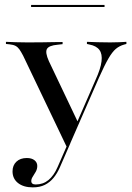

<svg xmlns="http://www.w3.org/2000/svg" viewBox="-20 -589 552 801"><path d="M258.9 25 76.6 -356.5Q67.7 -373.4 60.9 -383.1Q54 -392.7 44.8 -397.6Q35.5 -402.4 20.2 -404L4.8 -405.6V-414.5Q23.4 -413.7 45.6 -412.9Q67.7 -412.1 92.7 -412.1H96.8H102.4Q131.5 -412.1 156.9 -412.5Q182.3 -412.9 203.6 -413.3Q225 -413.7 241.1 -413.7V-404.8L220.2 -402.4Q183.9 -399.2 175.8 -384.7Q167.7 -370.2 183.9 -333.9L305.6 -78.2L296 -66.1L378.2 -254.8Q400 -302.4 403.6 -333.1Q407.3 -363.7 394.8 -380.6Q382.3 -397.6 353.2 -403.2L342.7 -405.6V-414.5Q362.1 -413.7 386.7 -412.9Q411.3 -412.1 439.5 -412.1Q462.1 -412.1 478.2 -412.9Q494.4 -413.7 507.3 -414.5V-405.6L498.4 -403.2Q478.2 -397.6 463.3 -385.1Q448.4 -372.6 432.3 -344.8Q416.1 -316.9 392.7 -264.5L266.1 25ZM116.9 192.7Q78.2 192.7 55.2 174.6Q32.3 156.5 32.3 125.8Q32.3 100.8 48.4 85.5Q64.5 70.2 91.9 70.2Q112.1 70.2 123.8 79.4Q135.5 88.7 135.5 103.2Q135.5 116.1 129.4 127Q123.4 137.9 116.9 147.6Q110.5 157.3 110.5 166.1Q110.5 180.6 129 180.6Q159.7 180.6 182.3 162.1Q204.8 143.5 220.2 108.1L265.3 4.8L273.4 8.9L229.8 108.9Q218.5 134.7 203.2 153.2Q187.9 171.8 166.9 182.3Q146 192.7 116.9 192.7ZM109.7 -559.7V-568.5H416.1V-559.7Z"/></svg>

Font: Playfair 144pt SemiExpanded Medium
Style: Regular
Weight: 500
Width: 6
Designer: Claus Eggers Sørensen
Foundry: Claus Eggers Sørensen
Version: Version 2.203